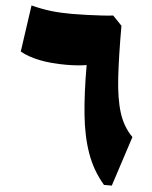

<svg xmlns="http://www.w3.org/2000/svg" viewBox="-57 -888 742 936"><g transform="rotate(5 314.0 -420.5)"><path d="M504.4 -780.3Q504.4 -630.4 510.7 -527.6Q517.1 -424.8 538.3 -357.2Q559.6 -289.6 605 -244.6L525.4 0H487.3Q431.6 -64.5 402.6 -145.8Q373.5 -227.1 362.8 -332.8Q352.1 -438.5 352.1 -574.7Q308.1 -567.4 251.5 -567.4Q106.9 -567.4 26.4 -612.3L59.1 -840.8Q110.8 -827.6 156 -822.3Q201.2 -816.9 258.3 -816.9Q292 -816.9 332.5 -818.4Q373 -819.8 408.2 -822Q443.4 -824.2 460 -826.7Z"/></g></svg>

Font: Pinar Black
Style: Regular
Weight: 900
Designer: Amin Abedi
Version: Version 3.000